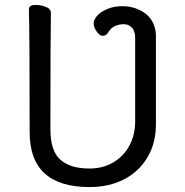

<svg xmlns="http://www.w3.org/2000/svg" viewBox="-20 -733 750 777"><path d="M342 24Q100 24 100 -198Q100 -586 97 -695Q97 -713 124 -713Q146 -713 166 -705Q186 -697 186 -680Q184 -584 184 -210Q184 -122 224.5 -86.5Q265 -51 342 -51Q396 -51 438 -75.5Q480 -100 503.5 -143.5Q527 -187 527 -242V-579Q527 -608 513.5 -621.5Q500 -635 482 -635Q437 -635 418 -602Q409 -588 396 -588Q383 -588 371 -605.5Q359 -623 359 -638Q359 -653 373 -669Q387 -685 414 -696.5Q441 -708 477 -708Q512 -708 544 -693Q606 -664 611 -594V-230Q611 -154 577 -96.5Q543 -39 482.5 -7.5Q422 24 342 24Z"/></svg>

Font: LXGW WenKai Lite Medium
Style: Regular
Weight: 500
Designer: LXGW / Fontworks Inc.
Foundry: LXGW / Fontworks Inc.
Version: Version 1.511; March 25, 2025